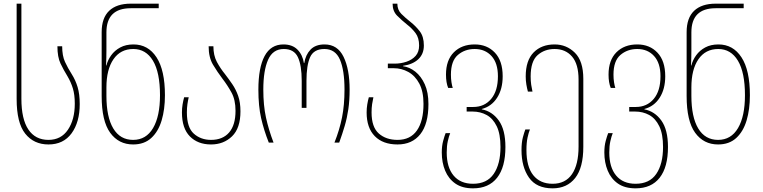

<svg xmlns="http://www.w3.org/2000/svg" viewBox="-20 -780 4170 1050"><path d="M245 10Q165 10 118 -49Q71 -108 71 -239V-760H97V-240Q97 -129 135 -72Q173 -15 245 -15Q314 -15 351.5 -70.5Q389 -126 389 -213Q389 -262 378.5 -296.5Q368 -331 349 -363Q328 -397 311 -432.5Q294 -468 294 -527H320Q320 -475 335.5 -441.5Q351 -408 372 -375Q393 -342 404.5 -303.5Q416 -265 416 -211Q416 -112 371.5 -51Q327 10 245 10Z M708 10Q629 10 582.5 -54Q536 -118 536 -255V-604Q536 -682 577 -721Q618 -760 695 -760H848V-735H695Q562 -735 562 -603V-505Q562 -487 561.5 -464.5Q561 -442 560 -422H562Q569 -451 588 -477.5Q607 -504 637.5 -520.5Q668 -537 710 -537Q790 -537 836 -466.5Q882 -396 882 -259Q882 -182 864 -121.5Q846 -61 807.5 -25.5Q769 10 708 10ZM708 -15Q779 -15 817 -79.5Q855 -144 855 -259Q855 -384 816.5 -448Q778 -512 709 -512Q639 -512 600.5 -456Q562 -400 562 -302V-256Q562 -140 599.5 -77.5Q637 -15 708 -15Z M1134 10Q1062 10 1018.5 -34Q975 -78 975 -165Q975 -188 978.5 -209Q982 -230 987 -248H1012Q1008 -231 1005 -210.5Q1002 -190 1002 -165Q1002 -83 1040 -49Q1078 -15 1134 -15Q1198 -15 1233 -55.5Q1268 -96 1268 -174Q1268 -234 1246 -274Q1224 -314 1197 -349Q1169 -386 1145 -426Q1121 -466 1121 -527H1147Q1147 -477 1166 -441.5Q1185 -406 1211 -374Q1231 -348 1250.5 -319.5Q1270 -291 1282.5 -255.5Q1295 -220 1295 -171Q1295 -79 1249 -34.5Q1203 10 1134 10Z M1450 0Q1423 -68 1408 -134Q1393 -200 1393 -290Q1393 -410 1427 -473.5Q1461 -537 1530 -537Q1579 -537 1607 -508.5Q1635 -480 1642 -435H1644Q1651 -480 1678 -508.5Q1705 -537 1755 -537Q1826 -537 1859 -469Q1892 -401 1892 -290Q1892 -231 1885 -183Q1878 -135 1865 -91Q1852 -47 1835 0H1809Q1837 -70 1850.5 -138Q1864 -206 1864 -290Q1864 -396 1839 -454Q1814 -512 1754 -512Q1696 -512 1676 -467.5Q1656 -423 1656 -338V-190H1630V-338Q1630 -423 1609 -467.5Q1588 -512 1532 -512Q1472 -512 1446 -453Q1420 -394 1420 -290Q1420 -204 1434.5 -137.5Q1449 -71 1476 0Z M2154 10Q2074 10 2029.5 -35.5Q1985 -81 1985 -165Q1985 -188 1988.5 -209Q1992 -230 1997 -248H2022Q2018 -231 2015 -210.5Q2012 -190 2012 -165Q2012 -85 2051.5 -50Q2091 -15 2154 -15Q2224 -15 2260 -66.5Q2296 -118 2296 -212Q2296 -280 2273 -323Q2250 -366 2213 -386.5Q2176 -407 2133 -407H2101V-432H2138Q2172 -432 2203 -442.5Q2234 -453 2253 -474.5Q2272 -496 2272 -531Q2272 -573 2252.5 -599Q2233 -625 2207 -645Q2177 -669 2152 -694Q2127 -719 2127 -760H2153Q2153 -726 2175 -704Q2197 -682 2225 -660Q2253 -638 2275.5 -609Q2298 -580 2298 -531Q2298 -485 2268 -456.5Q2238 -428 2184 -420V-418Q2220 -413 2251.5 -388Q2283 -363 2303 -319Q2323 -275 2323 -211Q2323 -102 2278.5 -46Q2234 10 2154 10Z M2567 250Q2508 250 2470.5 224Q2433 198 2414.5 153.5Q2396 109 2396 54Q2396 18 2403.5 -9.5Q2411 -37 2417 -52H2442Q2435 -35 2429 -8.5Q2423 18 2423 54Q2423 135 2460.5 180Q2498 225 2567 225Q2643 225 2680 171Q2717 117 2717 24Q2717 -47 2696.5 -89.5Q2676 -132 2641.5 -151Q2607 -170 2564 -170H2532V-195H2568Q2629 -195 2666 -239Q2703 -283 2703 -363Q2703 -435 2668 -473.5Q2633 -512 2576 -512Q2522 -512 2484 -479.5Q2446 -447 2446 -372Q2446 -349 2449 -330Q2452 -311 2456 -299H2431Q2419 -328 2419 -372Q2419 -451 2462 -494Q2505 -537 2576 -537Q2644 -537 2686.5 -492Q2729 -447 2729 -363Q2729 -293 2698.5 -245.5Q2668 -198 2615 -184V-182Q2672 -171 2708 -120.5Q2744 -70 2744 24Q2744 134 2698.5 192Q2653 250 2567 250Z M3002 250Q2914 250 2873 191.5Q2832 133 2832 41Q2832 -1 2839.5 -29Q2847 -57 2853 -72H2878Q2871 -55 2865 -27.5Q2859 0 2859 41Q2859 132 2896.5 178.5Q2934 225 3002 225Q3072 225 3108 172.5Q3144 120 3144 22V-345Q3144 -429 3108.5 -470.5Q3073 -512 3013 -512Q2958 -512 2920 -478.5Q2882 -445 2882 -362Q2882 -337 2885 -316.5Q2888 -296 2892 -279H2867Q2862 -297 2858.5 -318Q2855 -339 2855 -362Q2855 -449 2898 -493Q2941 -537 3013 -537Q3078 -537 3124 -491.5Q3170 -446 3170 -349V23Q3170 137 3125.5 193.5Q3081 250 3002 250Z M3456 250Q3397 250 3359.5 224Q3322 198 3303.5 153.5Q3285 109 3285 54Q3285 18 3292.5 -9.5Q3300 -37 3306 -52H3331Q3324 -35 3318 -8.5Q3312 18 3312 54Q3312 135 3349.5 180Q3387 225 3456 225Q3532 225 3569 171Q3606 117 3606 24Q3606 -47 3585.5 -89.5Q3565 -132 3530.5 -151Q3496 -170 3453 -170H3421V-195H3457Q3518 -195 3555 -239Q3592 -283 3592 -363Q3592 -435 3557 -473.5Q3522 -512 3465 -512Q3411 -512 3373 -479.5Q3335 -447 3335 -372Q3335 -349 3338 -330Q3341 -311 3345 -299H3320Q3308 -328 3308 -372Q3308 -451 3351 -494Q3394 -537 3465 -537Q3533 -537 3575.5 -492Q3618 -447 3618 -363Q3618 -293 3587.5 -245.5Q3557 -198 3504 -184V-182Q3561 -171 3597 -120.5Q3633 -70 3633 24Q3633 134 3587.5 192Q3542 250 3456 250Z M3907 10Q3828 10 3781.5 -54Q3735 -118 3735 -255V-604Q3735 -682 3776 -721Q3817 -760 3894 -760H4047V-735H3894Q3761 -735 3761 -603V-505Q3761 -487 3760.5 -464.5Q3760 -442 3759 -422H3761Q3768 -451 3787 -477.5Q3806 -504 3836.5 -520.5Q3867 -537 3909 -537Q3989 -537 4035 -466.5Q4081 -396 4081 -259Q4081 -182 4063 -121.5Q4045 -61 4006.5 -25.5Q3968 10 3907 10ZM3907 -15Q3978 -15 4016 -79.5Q4054 -144 4054 -259Q4054 -384 4015.5 -448Q3977 -512 3908 -512Q3838 -512 3799.5 -456Q3761 -400 3761 -302V-256Q3761 -140 3798.5 -77.5Q3836 -15 3907 -15Z"/></svg>

Font: Noto Sans Georgian Condensed Thin
Style: Regular
Weight: 100
Width: 3
Designer: Monotype Design Team, Akaki Razmadze
Foundry: Google LLC
Version: Version 2.005; ttfautohint (v1.8.4.7-5d5b)